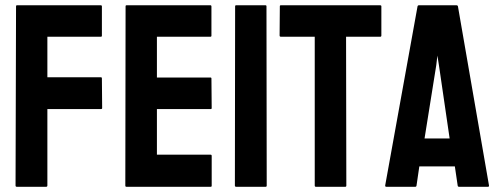

<svg xmlns="http://www.w3.org/2000/svg" viewBox="-20 -716 1917 736"><path d="M156.7 0H44.4Q39.6 0 39.6 -4.9L41.5 -691.9Q41.5 -695.8 45.4 -695.8H365.7Q370.6 -695.8 370.6 -691.9V-579.1Q370.6 -575.2 366.7 -575.2H161.6V-419.9H366.7Q370.6 -419.9 370.6 -415L371.6 -301.8Q371.6 -297.9 366.7 -297.9H161.6V-4.9Q161.6 0 156.7 0Z M787.6 0H464.4Q460.4 0 460.4 -4.9L461.4 -691.9Q461.4 -695.8 465.3 -695.8H786.6Q790.5 -695.8 790.5 -690.9V-579.1Q790.5 -575.2 786.6 -575.2H581.5V-418.9H786.6Q790.5 -418.9 790.5 -415L791.5 -301.8Q791.5 -297.9 787.6 -297.9H581.5V-123H787.6Q791.5 -123 791.5 -118.2V-3.9Q791.5 0 787.6 0Z M998.5 0H885.3Q880.4 0 880.4 -4.9L881.3 -691.9Q881.3 -695.8 885.3 -695.8H997.6Q1001.5 -695.8 1001.5 -691.9L1002.4 -4.9Q1002.4 0 998.5 0Z M1303.7 0H1190.9Q1186.5 0 1186.5 -4.9V-575.2H1056.6Q1051.8 -575.2 1051.8 -580.1L1052.7 -691.9Q1052.7 -695.8 1056.6 -695.8H1436.5Q1441.9 -695.8 1441.9 -691.9V-580.1Q1441.9 -575.2 1438 -575.2H1306.6L1307.6 -4.9Q1307.6 0 1303.7 0Z M1456.5 -4.9 1580.6 -691.9Q1581.5 -695.8 1585.4 -695.8H1730.5Q1734.4 -695.8 1735.4 -691.9L1854.5 -4.9Q1855 0 1850.6 0H1739.7Q1734.9 0 1734.4 -4.9L1723.6 -78.1H1587.4L1576.7 -4.9Q1576.2 0 1571.8 0H1460.4Q1456.5 0 1456.5 -4.9ZM1652.3 -465.8 1607.4 -185.1H1703.6L1662.6 -465.8L1656.7 -502.9Z"/></svg>

Font: Koulen
Style: Regular
Weight: 400
Designer: Danh Hong
Version: Version 8.00;December 21, 2023;FontCreator 13.0.0.2620 64-bi